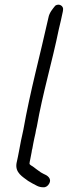

<svg xmlns="http://www.w3.org/2000/svg" viewBox="-20 -739 287 813"><path d="M50 -48C43 -7 77 10 99 27C112 35 123 41 137 48C145 52 154 54 163 54C174 55 183 48 188 39C201 16 179 3 164 -3L153 -9C141 -17 130 -26 119 -34C117 -36 104 -41 105 -47C105 -52 107 -58 108 -64L114 -95C115 -101 115 -105 117 -110L121 -132C123 -146 127 -158 130 -174C132 -184 133 -194 136 -203C161 -346 201 -477 229 -615C235 -641 241 -664 246 -690L247 -697C250 -714 230 -726 214 -715C203 -701 189 -686 185 -664C150 -506 108 -354 79 -190C76 -173 72 -160 69 -144C67 -132 64 -119 62 -107L56 -76C54 -66 52 -57 50 -48Z"/></svg>

Font: Scribbler
Style: Ita
Weight: 400
Designer: Mew Too
Foundry: Cannot Into Space Fonts
Version: Version 1.001